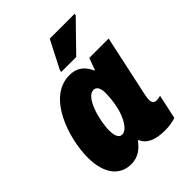

<svg xmlns="http://www.w3.org/2000/svg" viewBox="-220 -898 1030 1030"><g transform="rotate(-45 295.0 -383.0)"><path d="M254 -606H368L524 -766L526 -776H337L257 -620ZM171 10C227 10 260 -22 285 -55H289C307 -12 351 10 429 10C459 10 495 3 509 -3L539 -141C532 -139 519 -136 510 -136C488 -136 481 -150 481 -169C481 -178 483 -189 485 -200L561 -553H414L389 -485H386C367 -527 338 -563 272 -563C107 -563 30 -328 30 -180C30 -60 83 10 171 10ZM248 -137C225 -137 214 -161 214 -202C214 -278 252 -416 308 -416C329 -416 343 -399 343 -358C343 -331 340 -296 330 -252C316 -196 285 -137 248 -137Z"/></g></svg>

Font: Noto Sans SemiCondensed Black
Style: Italic
Weight: 900
Width: 4
Italic angle: -12°
Designer: Monotype Design Team
Foundry: Monotype Imaging Inc.
Version: Version 2.013